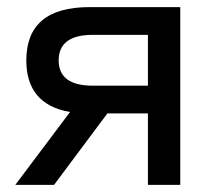

<svg xmlns="http://www.w3.org/2000/svg" viewBox="-20 -520 562 540"><path d="M487 -500H232C113 -500 54 -450 54 -350C54 -268 95 -219 177 -205L23 0H132L282 -201H396V0H487ZM145 -350C145 -398 177 -422 241 -422H396V-279H241C177 -279 145 -303 145 -350Z"/></svg>

Font: LT Wave Alt
Style: Regular
Weight: 400
Designer: Daniel Lyons
Version: Version 2.5 (Glyphs App)